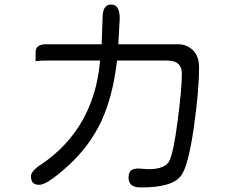

<svg xmlns="http://www.w3.org/2000/svg" viewBox="-20 -784 1040 851"><path d="M430.7 -587.9H184.6Q157.7 -587.9 146.5 -576.7Q137.7 -567.9 137.7 -551.8V-512.7Q153.8 -515.6 184.6 -515.6H423.3L422.9 -508.3Q395 -212.9 162.1 -54.7Q150.9 -47.9 144.5 -42.7Q138.2 -37.6 132.8 -32.2Q117.2 -16.6 117.2 -2.9Q117.2 23.9 134.8 31.7Q142.6 35.2 154.3 35.2Q169.4 35.2 195.8 19Q230.5 -2.4 283.2 -50.3Q377.4 -136.7 428.5 -245.6Q479.5 -354.5 498 -509.8L499 -515.6H721.7Q755.4 -515.6 771.5 -499.5Q786.1 -484.9 786.1 -458Q786.1 -391.1 767.3 -247.3Q748.5 -103.5 729.5 -68.8Q717.8 -48.3 688 -40Q667.5 -34.2 637.7 -34.2L592.8 -37.1Q569.8 -37.1 559.1 -26.9Q549.8 -17.1 549.8 2.9Q549.8 22.9 560.5 33.7Q573.7 46.9 603.5 46.9Q747.6 46.9 783.2 -6.8H783.7Q814.9 -51.3 838.6 -215.8Q862.3 -380.4 862.3 -485.4Q862.3 -535.2 835 -561.5Q807.6 -587.9 768.6 -587.9H504.4L510.7 -701.2Q510.7 -752.4 485.8 -761.7Q480.5 -763.7 472.7 -763.7Q457.5 -763.7 448.7 -754.9Q434.6 -740.7 434.6 -704.1Z"/></svg>

Font: YuPearl-Light
Style: Light
Weight: 300
Designer: Max Yao
Foundry: Max-Everyday
Version: Version 1.011; ttfautohint (v1.8.3)